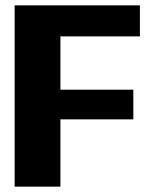

<svg xmlns="http://www.w3.org/2000/svg" viewBox="-20 -695 578 715"><path d="M34.5 0H205V-250.5H476.5V-361H205V-559.5H501V-675H34.5Z"/></svg>

Font: Anybody Thin
Style: Bold
Weight: 700
Version: Version 1.113;gftools[0.9.25]